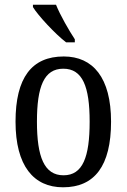

<svg xmlns="http://www.w3.org/2000/svg" viewBox="-20 -786 538 816"><path d="M261 -606H298V-619C273 -657 236 -721 218 -766H120V-756C141 -721 214 -642 261 -606ZM248 10C382 10 452 -81 452 -269C452 -456 375 -546 251 -546C115 -546 46 -456 46 -269C46 -81 123 10 248 10ZM250 -41C168 -41 137 -119 137 -269C137 -418 167 -494 249 -494C331 -494 361 -418 361 -269C361 -119 332 -41 250 -41Z"/></svg>

Font: Noto Serif Bengali Condensed
Style: Regular
Weight: 400
Width: 3
Designer: Juan Bruce, Universal Thirst, Indian Type Foundry and the Monotype Design Team.
Foundry: Monotype Imaging Inc.
Version: Version 2.003